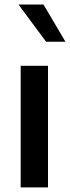

<svg xmlns="http://www.w3.org/2000/svg" viewBox="-20 -814 304 834"><path d="M188.5 0V-528.3H69.8V0ZM168.9 -794.4H60.1L180.2 -632.8H264.2Z"/></svg>

Font: FAU Chimera Medium
Style: Regular
Weight: 500
Version: Version 1.002;hotconv 1.0.117;makeotfexe 2.5.65602